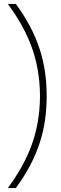

<svg xmlns="http://www.w3.org/2000/svg" viewBox="-20 -819 310 983"><path d="M219 -327C219 -496 176 -642 61 -799H20C117 -667 167 -547 181 -403C186 -353 186 -302 181 -252C167 -108 117 12 20 144H61C176 -13 219 -158 219 -327Z"/></svg>

Font: Kreadon Extra Light
Style: Regular
Weight: 200
Designer: kohakuno
Foundry: StudioGnu
Version: Version 1.000;Glyphs 3.1.2 (3151)